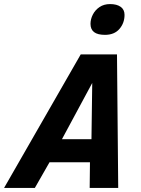

<svg xmlns="http://www.w3.org/2000/svg" viewBox="-60 -922 694 942"><path d="M144 -126 205 -239H394L391 -126ZM111 0H-40L336 -655H447L413 -553L217 -189H219ZM520 0H380L382 -184L388 -185L393 -551L413 -655H514ZM455 -751Q419 -751 401.5 -764.5Q384 -778 384 -805Q384 -828 395.5 -850.5Q407 -873 428.5 -887.5Q450 -902 480 -902Q513 -902 532 -888.5Q551 -875 551 -849Q551 -809 526 -780Q501 -751 455 -751Z"/></svg>

Font: Intel One Mono Light
Style: Italic
Weight: 300
Italic angle: -16°
Monospace: yes
Designer: Fred Shallcrass
Foundry: Frere-Jones Type LLC
Version: Version 1.004